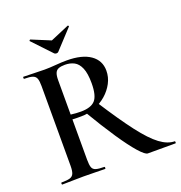

<svg xmlns="http://www.w3.org/2000/svg" viewBox="-142 -925 985 1047"><g transform="rotate(-20 350.5 -402.0)"><path d="M538 0Q523 0 488 -39.5Q453 -79 403.5 -152.5Q354 -226 293 -329L373 -354Q454 -228 511.5 -153Q569 -78 613.5 -45Q658 -12 699 -12Q701 -12 701 -6Q701 0 699 0Q636 0 596.5 0Q557 0 538 0ZM295 -628Q384 -628 432 -594.5Q480 -561 480 -502Q480 -464 462 -430Q444 -396 414 -370Q384 -344 345.5 -329Q307 -314 266 -314Q254 -314 240 -314Q226 -314 215 -315V-81Q215 -52 220 -37Q225 -22 241.5 -17Q258 -12 290 -12Q293 -12 293 -6Q293 0 290 0Q265 0 234 -1Q203 -2 166 -2Q131 -2 99 -1Q67 0 42 0Q39 0 39 -6Q39 -12 42 -12Q75 -12 91 -17Q107 -22 113 -37Q119 -52 119 -81V-544Q119 -573 113.5 -587.5Q108 -602 92 -607.5Q76 -613 43 -613Q41 -613 41 -619Q41 -625 43 -625Q68 -625 99.5 -623.5Q131 -622 166 -622Q195 -622 230 -625Q265 -628 295 -628ZM381 -465Q381 -522 367.5 -553.5Q354 -585 331 -597Q308 -609 278 -609Q255 -609 241 -603.5Q227 -598 221 -583.5Q215 -569 215 -542V-343Q229 -341 245 -340Q261 -339 273 -339Q332 -339 356.5 -366Q381 -393 381 -465ZM245 -687 142 -796Q141 -798 144 -801Q147 -804 148 -803L257 -758L365 -804Q367 -805 369.5 -802Q372 -799 370 -797L268 -687Q264 -683 257 -683Q250 -683 245 -687Z"/></g></svg>

Font: Cormorant Light SemiBold
Style: Regular
Weight: 600
Version: Version 4.000